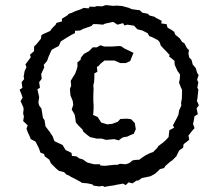

<svg xmlns="http://www.w3.org/2000/svg" viewBox="-20 -690 856 755"><path d="M390 45 385 41 370 43 348 40 343 35 324 31 302 29 298 26 282 17 260 6 251 0 242 -3 232 -13 212 -18 201 -27 180 -48 174 -62 155 -76 154 -84 139 -90 133 -107 120 -133 101 -143 94 -160 90 -168 84 -184 89 -197 71 -214 74 -232 71 -244 73 -262 71 -270 61 -292 69 -306 63 -323 57 -337 68 -345 65 -367 75 -379 73 -389 77 -411 84 -426 80 -437 87 -446 101 -465 98 -475 114 -489V-507L123 -516L129 -523L141 -538L143 -552L154 -558L177 -568L184 -578L199 -593L202 -600L224 -606L223 -616L244 -629L251 -636L261 -639L276 -646L299 -654L309 -659L329 -657L332 -664L352 -663L361 -666L381 -665L396 -670L425 -667L440 -668L462 -666L465 -665L487 -659L498 -654L519 -651L529 -650L540 -640L561 -636L568 -629L588 -624L591 -621L616 -608L614 -598L635 -595L639 -581L652 -574L665 -565L669 -554L687 -539L696 -525L705 -520L715 -501L723 -493L721 -480L724 -464L733 -455L738 -436L750 -422L755 -404L761 -395L755 -376L760 -366L756 -346L760 -337L758 -319L756 -300L754 -294L762 -276L753 -264L758 -241L745 -233L741 -211L739 -203L745 -186L735 -175L721 -157L724 -141L720 -137L702 -123L700 -109L685 -99L675 -79L674 -76L657 -59L649 -54L630 -37L625 -29L609 -25L602 -18L590 -7L572 3L558 6L538 10L524 20H517L501 31L486 27L474 38L464 32L436 37L428 39L413 41ZM429 -42H442L452 -46L474 -44L489 -49L501 -59L510 -61L528 -62L537 -69L552 -79L570 -88L582 -92L598 -108L603 -116L622 -130L633 -140L643 -151L644 -161L646 -178L665 -188L660 -197L675 -225L682 -240L684 -255L693 -275L692 -286L695 -301L696 -336L691 -347L684 -365L687 -379L688 -397L678 -411L667 -435L666 -451L645 -468L647 -474L630 -492L623 -499L612 -511L608 -524L601 -532L578 -544L567 -548L561 -559L540 -570L520 -575L507 -589L481 -593L469 -590L464 -599L442 -593L425 -604L393 -597L385 -593L363 -595H346L340 -588L306 -576L295 -570L275 -569V-560L261 -553L236 -538L219 -527L211 -509L199 -503L183 -494L171 -467L165 -450L152 -435L154 -425L142 -399L144 -380L134 -367L137 -345L127 -339L134 -308L131 -287L134 -275L143 -263L149 -226L155 -218L159 -193L175 -172L187 -154L194 -135L213 -126L226 -120L238 -100L261 -89L263 -77L281 -75L292 -67L306 -63L323 -51L350 -44H373L375 -39L394 -38ZM397 -140 380 -145H359L352 -147L334 -151L321 -161L308 -172L304 -181L287 -198L278 -209L277 -219L274 -238L270 -246L262 -259L268 -278L266 -293L257 -315L255 -340L260 -354L258 -372L267 -387L275 -399L282 -418L285 -430L284 -444L297 -455L298 -463L310 -478L330 -489L345 -504H361L375 -512L390 -507H420L434 -508L447 -509L457 -508L468 -500L487 -491L505 -482L499 -468L492 -450L475 -442H453L430 -452H391L377 -441L367 -430L361 -427L363 -408L351 -401V-383L350 -368L347 -354L348 -340L347 -316V-294L348 -277V-261L347 -247L346 -238L364 -230L373 -216L378 -208L402 -201L421 -203L443 -211L453 -222L469 -223H483L496 -221L510 -206L514 -182L506 -164L491 -158L481 -153L464 -150L457 -146L447 -138L429 -143L409 -141Z"/></svg>

Font: Winky Rough Light
Style: Regular
Weight: 300
Designer: Simon Atzbach
Foundry: typofactur
Version: Version 1.206; ttfautohint (v1.8.4.7-5d5b)